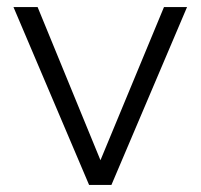

<svg xmlns="http://www.w3.org/2000/svg" viewBox="-20 -521 565 541"><path d="M231 0 18 -501H86L276 -38H250L442 -501H507L294 0Z"/></svg>

Font: Mulish ExtraLight Light
Style: Regular
Weight: 300
Version: Version 3.603